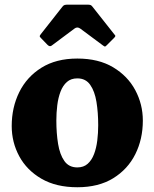

<svg xmlns="http://www.w3.org/2000/svg" viewBox="-20 -790 666 828"><path d="M185 -596.5Q194.5 -587 203 -593.5L301.5 -667Q313.5 -676 326.5 -666.5L424 -594Q430.5 -589.5 432.5 -589.2Q434.5 -589 440 -594.5L471.5 -626Q475.5 -630 477 -633.2Q478.5 -636.5 474.5 -640L378.5 -761.5Q374.5 -767 370 -768.5Q365.5 -770 355.5 -770H276Q265 -770 259.5 -768.8Q254 -767.5 249.5 -761.5L155.5 -642Q151 -636 151.2 -633.5Q151.5 -631 157 -625.5ZM223 -270Q223 -303.5 227 -336Q231 -368.5 241 -394.8Q251 -421 268.5 -436.5Q286 -452 313.5 -452Q349.5 -452 369 -424.2Q388.5 -396.5 396 -350.5Q403.5 -304.5 403.5 -250Q403.5 -216.5 399.5 -184Q395.5 -151.5 385.5 -125.2Q375.5 -99 358 -83.5Q340.5 -68 313.5 -68Q277 -68 257.5 -95.8Q238 -123.5 230.5 -169.5Q223 -215.5 223 -270ZM30.5 -246.5Q30.5 -176.5 63 -116.2Q95.5 -56 158.8 -19.2Q222 17.5 313.5 17.5Q405 17.5 468 -21.2Q531 -60 563.5 -125Q596 -190 596 -270Q596 -340 563.5 -401Q531 -462 468 -499.8Q405 -537.5 313.5 -537.5Q222 -537.5 158.8 -498Q95.5 -458.5 63 -392.5Q30.5 -326.5 30.5 -246.5Z"/></svg>

Font: Besley ExtraBold
Style: Regular
Weight: 800
Designer: Owen Earl
Foundry: indestructible type*
Version: Version 2.001